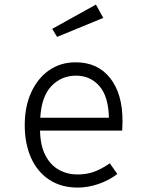

<svg xmlns="http://www.w3.org/2000/svg" viewBox="-20 -826 655 856"><path d="M158.5 -243.6Q160 -175.9 182.8 -132.6Q205.6 -89.2 243.1 -68.7Q280.5 -48.2 324.6 -48.2Q367.2 -48.2 400.3 -60.5Q433.3 -72.8 469.7 -97.9L503.1 -50.3Q465.6 -21.5 418.7 -5.6Q371.8 10.3 327.2 10.3Q252.8 10.3 199.7 -24.6Q146.7 -59.5 118.5 -122.3Q90.3 -185.1 90.3 -268.7Q90.3 -350.8 119 -413.8Q147.7 -476.9 198.7 -512.6Q249.7 -548.2 317.4 -548.2Q415.4 -548.2 470.8 -478.2Q526.2 -408.2 526.2 -287.7Q526.2 -273.8 525.6 -262.8Q525.1 -251.8 524.6 -243.6ZM319 -488.7Q253.8 -488.7 209.5 -442.6Q165.1 -396.4 159.5 -301H465.6Q463.6 -395.9 423.1 -442.3Q382.6 -488.7 319 -488.7ZM407.7 -805.6 440.5 -746.2 234.4 -661.5 212.8 -697.4Z"/></svg>

Font: Fira Code Light
Style: Regular
Weight: 300
Monospace: yes
Designer: Carrois Corporate, Edenspiekermann AG, Nikita Prokopov
Foundry: Carrois Corporate, Edenspiekermann AG, Nikita Prokopov
Version: Version 6.000; ttfautohint (v1.8.2) -l 8 -r 50 -G 200 -x 14 